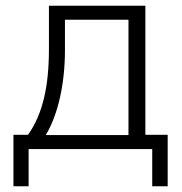

<svg xmlns="http://www.w3.org/2000/svg" viewBox="-20 -521 637 671"><path d="M27 130H80V0H512V130H566V-50H488V-501H151V-350C151 -218 129 -122 78 -50H27ZM140 -49C184 -122 207 -232 207 -345V-452H429V-49Z"/></svg>

Font: Poppy and Pepper Light
Style: Regular
Weight: 300
Designer: Thy Ha
Foundry: Thy Ha
Version: Version 0.001;Glyphs 3.2 (3227)